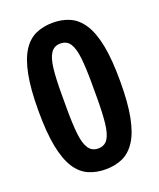

<svg xmlns="http://www.w3.org/2000/svg" viewBox="-133 -780 723 874"><g transform="rotate(-20 228.0 -343.0)"><path d="M228 12Q182 12 145 -4.5Q108 -21 82.5 -61Q57 -101 43.5 -169.5Q30 -238 30 -343Q30 -448 43.5 -516.5Q57 -585 82.5 -625Q108 -665 145 -681.5Q182 -698 228 -698Q274 -698 310.5 -681.5Q347 -665 373 -625Q399 -585 412.5 -516.5Q426 -448 426 -343Q426 -238 412.5 -169.5Q399 -101 373 -61Q347 -21 310.5 -4.5Q274 12 228 12ZM228 -89Q259 -89 274.5 -112.5Q290 -136 295.5 -184.5Q301 -233 301 -308V-378Q301 -453 295.5 -501.5Q290 -550 274.5 -573.5Q259 -597 228 -597Q198 -597 182 -573.5Q166 -550 160.5 -501.5Q155 -453 155 -378V-308Q155 -233 160.5 -184.5Q166 -136 182 -112.5Q198 -89 228 -89Z"/></g></svg>

Font: Archivo Narrow
Style: Bold
Weight: 700
Designer: Hector Gatti
Foundry: Omnibus-Type
Version: Version 3.002